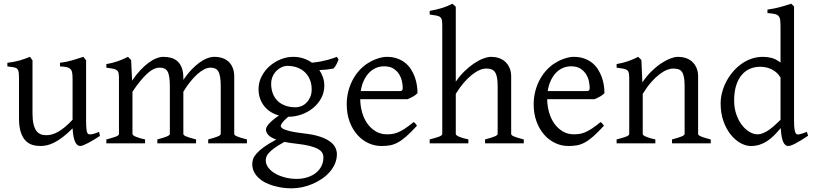

<svg xmlns="http://www.w3.org/2000/svg" viewBox="-20 -777 4408 1041"><path d="M522 -40Q503.9 -28.3 487.3 -18.3Q470.7 -8.3 456.5 -1Q442.4 6.3 431.6 10.5Q420.9 14.6 415 14.6Q397.9 14.6 387.2 -8.1Q376.5 -30.8 373.5 -81.1Q343.3 -50.8 318.1 -32Q293 -13.2 271.7 -2.9Q250.5 7.3 232.7 11Q214.8 14.6 199.2 14.6Q176.3 14.6 155.3 8.3Q134.3 2 118.2 -14.9Q102.1 -31.7 92.5 -61Q83 -90.3 83 -136.2V-347.2Q83 -370.6 81.5 -383.5Q80.1 -396.5 74 -403.1Q67.9 -409.7 55.2 -412.1Q42.5 -414.6 20 -417V-436.5Q37.6 -438.5 53 -441.4Q68.4 -444.3 82.8 -448.2Q97.2 -452.1 111.8 -457.3Q126.5 -462.4 142.6 -468.8L156.2 -449.7V-163.1Q156.2 -128.9 161.4 -106Q166.5 -83 176 -69.3Q185.5 -55.7 199.5 -49.8Q213.4 -43.9 231 -43.9Q246.6 -43.9 262.9 -48.6Q279.3 -53.2 296.6 -63.2Q314 -73.2 333 -89.1Q352.1 -105 373.5 -127.9V-347.2Q373.5 -369.1 371.3 -382.3Q369.1 -395.5 361.8 -402.8Q354.5 -410.2 341.1 -413.1Q327.6 -416 305.2 -417V-436.5Q340.3 -440.9 372.6 -450.2Q404.8 -459.5 432.1 -468.8L446.8 -449.7V-124Q446.8 -93.8 449 -74.7Q451.2 -55.7 458 -50.8Q463.9 -46.9 478 -49.1Q492.2 -51.3 517.1 -62Z M1108.9 0V-21Q1144 -30.3 1160.4 -37.1Q1176.8 -43.9 1176.8 -50.8V-309.1Q1176.8 -338.9 1173.6 -358.6Q1170.4 -378.4 1163.8 -389.6Q1157.2 -400.9 1146.7 -405.5Q1136.2 -410.2 1121.6 -410.2Q1105.5 -410.2 1087.4 -401.1Q1069.3 -392.1 1050.3 -375.2Q1031.2 -358.4 1012 -334.2Q992.7 -310.1 974.1 -279.8V-50.8Q974.1 -43.9 989.3 -37.4Q1004.4 -30.8 1043 -21V0H833V-21Q868.2 -30.3 884.5 -37.1Q900.9 -43.9 900.9 -50.8V-309.1Q900.9 -338.9 897.9 -358.6Q895 -378.4 888.4 -389.6Q881.8 -400.9 871.3 -405.5Q860.8 -410.2 845.7 -410.2Q812.5 -410.2 776.1 -376Q739.7 -341.8 698.2 -279.8V-50.8Q698.2 -43.5 716.6 -35.6Q734.9 -27.8 766.6 -21V0H556.6V-21Q588.9 -29.3 606.9 -35.9Q625 -42.5 625 -50.8V-347.2Q625 -366.7 623.3 -377.9Q621.6 -389.2 614.5 -395.3Q607.4 -401.4 593.8 -404.3Q580.1 -407.2 556.6 -410.2V-429.7Q575.2 -432.6 590.8 -436.8Q606.4 -440.9 620.6 -445.8Q634.8 -450.7 647.7 -456.5Q660.6 -462.4 673.8 -468.8L690.9 -451.7L696.3 -339.8Q718.3 -372.1 740.7 -396.2Q763.2 -420.4 785.2 -436.5Q807.1 -452.6 827.6 -460.7Q848.1 -468.8 865.7 -468.8Q889.2 -468.8 908.9 -463.1Q928.7 -457.5 943.1 -444.1Q957.5 -430.7 965.8 -408.7Q974.1 -386.7 974.1 -354V-343.8Q994.6 -374.5 1016.6 -397.7Q1038.6 -420.9 1060.3 -436.8Q1082 -452.6 1102.8 -460.7Q1123.5 -468.8 1141.6 -468.8Q1165 -468.8 1184.8 -462.4Q1204.6 -456.1 1219 -442.9Q1233.4 -429.7 1241.7 -409.4Q1250 -389.2 1250 -361.8V-50.8Q1250 -43.9 1265.1 -37.4Q1280.3 -30.8 1318.8 -21V0Z M1669.9 -293Q1669.9 -318.8 1661.4 -342Q1652.8 -365.2 1636 -382.6Q1619.1 -399.9 1594 -409.9Q1568.8 -419.9 1536.1 -419.9Q1523.9 -419.9 1509 -413.6Q1494.1 -407.2 1481 -395Q1467.8 -382.8 1459 -364.3Q1450.2 -345.7 1450.2 -321.8Q1450.2 -295.9 1458.3 -272.7Q1466.3 -249.5 1482.7 -232.4Q1499 -215.3 1524.2 -205.3Q1549.3 -195.3 1584 -195.3Q1598.1 -195.3 1613.5 -201.4Q1628.9 -207.5 1641.4 -220Q1653.8 -232.4 1661.9 -250.5Q1669.9 -268.6 1669.9 -293ZM1585.9 2Q1567.4 0 1551.8 -2.4Q1536.1 -4.9 1522.5 -7.8Q1487.3 11.2 1467 26.4Q1446.8 41.5 1436.5 53.5Q1426.3 65.4 1423.6 75.2Q1420.9 85 1420.9 92.8Q1420.9 113.3 1434.6 131.6Q1448.2 149.9 1471.2 163.3Q1494.1 176.8 1524.4 184.8Q1554.7 192.9 1587.9 192.9Q1620.6 192.9 1647.5 184.1Q1674.3 175.3 1693.4 159.9Q1712.4 144.5 1722.9 123.3Q1733.4 102.1 1733.4 76.7Q1733.4 63 1727.1 51.5Q1720.7 40 1704.1 30.8Q1687.5 21.5 1658.9 14.2Q1630.4 6.8 1585.9 2ZM1738.3 -313Q1738.3 -275.4 1721.4 -244.4Q1704.6 -213.4 1677.2 -191.2Q1649.9 -168.9 1615.2 -156.5Q1580.6 -144 1544.9 -144H1543Q1519.5 -124.5 1510.7 -111.6Q1502 -98.6 1502 -95.7Q1502 -89.8 1507.1 -84.2Q1512.2 -78.6 1526.1 -73.5Q1540 -68.4 1564.5 -63.2Q1588.9 -58.1 1627 -53.7Q1680.2 -47.9 1714.8 -36.1Q1749.5 -24.4 1770 -9Q1790.5 6.3 1798.6 23.9Q1806.6 41.5 1806.6 58.6Q1806.6 85.4 1796.4 109.6Q1786.1 133.8 1768.6 154.3Q1751 174.8 1727.1 191.4Q1703.1 208 1675.8 219.7Q1648.4 231.4 1619.1 237.8Q1589.8 244.1 1561 244.1Q1538.1 244.1 1513.7 241Q1489.3 237.8 1465.3 231Q1441.4 224.1 1420.2 213.6Q1398.9 203.1 1382.8 188.2Q1366.7 173.3 1357.2 154.5Q1347.7 135.7 1347.7 111.8Q1347.7 99.1 1352.3 85.2Q1356.9 71.3 1371.1 55.2Q1385.3 39.1 1410.6 20.5Q1436 2 1478 -20.5Q1446.3 -31.7 1434.1 -45.9Q1421.9 -60.1 1421.9 -74.7Q1421.9 -78.6 1424.3 -85.2Q1426.8 -91.8 1434.3 -101.3Q1441.9 -110.8 1455.8 -123Q1469.7 -135.3 1492.2 -150.9Q1467.3 -157.7 1447 -170.7Q1426.8 -183.6 1412.4 -201.9Q1397.9 -220.2 1389.9 -243.4Q1381.8 -266.6 1381.8 -293.9Q1381.8 -329.6 1397.9 -361.6Q1414.1 -393.6 1440.4 -417.2Q1466.8 -440.9 1500.5 -454.8Q1534.2 -468.8 1569.8 -468.8Q1599.1 -468.8 1624.8 -460.4Q1650.4 -452.1 1671.4 -437Q1696.8 -439.5 1717.3 -443.4Q1737.8 -447.3 1754.2 -451.7Q1770.5 -456.1 1783.2 -460.4Q1795.9 -464.8 1806.2 -468.8L1815.9 -454.1Q1810.1 -440.4 1804.7 -429Q1799.3 -417.5 1788.1 -405.3Q1769.5 -401.9 1751.7 -399.9Q1733.9 -397.9 1711.4 -397Q1724.1 -378.4 1731.2 -357.4Q1738.3 -336.4 1738.3 -313Z M2063 -417.5Q2037.6 -417.5 2016.4 -407.7Q1995.1 -397.9 1978.8 -380.1Q1962.4 -362.3 1951.4 -337.6Q1940.4 -313 1936 -283.2H2145Q2156.2 -283.2 2159.9 -286.9Q2163.6 -290.5 2163.6 -300.8Q2163.6 -314 2159.9 -333.7Q2156.2 -353.5 2145.3 -372.3Q2134.3 -391.1 2114.5 -404.3Q2094.7 -417.5 2063 -417.5ZM2243.7 -272Q2234.9 -262.2 2220.2 -253.9Q2205.6 -245.6 2189.9 -239.3H1933.1Q1933.6 -201.2 1943.6 -166.7Q1953.6 -132.3 1972.4 -106.2Q1991.2 -80.1 2017.8 -64.5Q2044.4 -48.8 2077.6 -48.8Q2092.8 -48.8 2107.2 -50.8Q2121.6 -52.7 2138.2 -59.6Q2154.8 -66.4 2175 -79.6Q2195.3 -92.8 2222.7 -115.2Q2229 -111.8 2233.6 -105.5Q2238.3 -99.1 2240.7 -95.2Q2208 -59.6 2183.3 -37.8Q2158.7 -16.1 2137 -4.4Q2115.2 7.3 2094 11Q2072.8 14.6 2047.9 14.6Q2010.3 14.6 1976.3 -1.5Q1942.4 -17.6 1916.5 -47.1Q1890.6 -76.7 1875.2 -118.4Q1859.9 -160.2 1859.9 -211.9Q1859.9 -244.6 1867.2 -276.4Q1874.5 -308.1 1888.4 -336.4Q1902.3 -364.7 1922.4 -388.7Q1942.4 -412.6 1967.8 -430.2Q1978.5 -437.5 1991.9 -444.6Q2005.4 -451.7 2020 -457Q2034.7 -462.4 2049.1 -465.6Q2063.5 -468.8 2076.7 -468.8Q2108.4 -468.8 2133.3 -460Q2158.2 -451.2 2176.8 -436.3Q2195.3 -421.4 2208 -401.6Q2220.7 -381.8 2228.8 -359.9Q2236.8 -337.9 2240.2 -315.2Q2243.7 -292.5 2243.7 -272Z M2609.9 0V-21Q2645 -30.3 2661.6 -37.1Q2678.2 -43.9 2678.2 -50.8V-309.1Q2678.2 -338.9 2674.6 -357.4Q2670.9 -376 2663.1 -386.7Q2655.3 -397.5 2643.6 -401.4Q2631.8 -405.3 2615.7 -405.3Q2598.6 -405.3 2578.9 -396.5Q2559.1 -387.7 2537.6 -370.6Q2516.1 -353.5 2494.1 -327.9Q2472.2 -302.2 2451.2 -268.1V-50.8Q2451.2 -43.5 2469.5 -35.6Q2487.8 -27.8 2519.5 -21V0H2309.6V-21Q2341.8 -29.3 2359.9 -35.9Q2377.9 -42.5 2377.9 -50.8V-633.8Q2377.9 -654.3 2376.2 -665.8Q2374.5 -677.2 2367.4 -683.6Q2360.4 -689.9 2346.7 -692.6Q2333 -695.3 2309.6 -698.2V-717.8Q2330.1 -721.7 2346.9 -725.6Q2363.8 -729.5 2378.2 -734.1Q2392.6 -738.8 2405.8 -744.1Q2418.9 -749.5 2433.1 -756.8L2451.2 -740.2V-334Q2472.2 -365.2 2497.8 -390.1Q2523.4 -415 2549.3 -432.6Q2575.2 -450.2 2599.9 -459.5Q2624.5 -468.8 2643.6 -468.8Q2664.6 -468.8 2684.1 -462.4Q2703.6 -456.1 2718.5 -442.9Q2733.4 -429.7 2742.4 -409.4Q2751.5 -389.2 2751.5 -361.8V-50.8Q2751.5 -43.9 2766.4 -37.4Q2781.2 -30.8 2819.8 -21V0Z M3076.7 -417.5Q3051.3 -417.5 3030 -407.7Q3008.8 -397.9 2992.4 -380.1Q2976.1 -362.3 2965.1 -337.6Q2954.1 -313 2949.7 -283.2H3158.7Q3169.9 -283.2 3173.6 -286.9Q3177.2 -290.5 3177.2 -300.8Q3177.2 -314 3173.6 -333.7Q3169.9 -353.5 3158.9 -372.3Q3147.9 -391.1 3128.2 -404.3Q3108.4 -417.5 3076.7 -417.5ZM3257.3 -272Q3248.5 -262.2 3233.9 -253.9Q3219.2 -245.6 3203.6 -239.3H2946.8Q2947.3 -201.2 2957.3 -166.7Q2967.3 -132.3 2986.1 -106.2Q3004.9 -80.1 3031.5 -64.5Q3058.1 -48.8 3091.3 -48.8Q3106.4 -48.8 3120.8 -50.8Q3135.3 -52.7 3151.9 -59.6Q3168.5 -66.4 3188.7 -79.6Q3209 -92.8 3236.3 -115.2Q3242.7 -111.8 3247.3 -105.5Q3252 -99.1 3254.4 -95.2Q3221.7 -59.6 3197 -37.8Q3172.4 -16.1 3150.6 -4.4Q3128.9 7.3 3107.7 11Q3086.4 14.6 3061.5 14.6Q3023.9 14.6 2990 -1.5Q2956.1 -17.6 2930.2 -47.1Q2904.3 -76.7 2888.9 -118.4Q2873.5 -160.2 2873.5 -211.9Q2873.5 -244.6 2880.9 -276.4Q2888.2 -308.1 2902.1 -336.4Q2916 -364.7 2936 -388.7Q2956.1 -412.6 2981.4 -430.2Q2992.2 -437.5 3005.6 -444.6Q3019 -451.7 3033.7 -457Q3048.3 -462.4 3062.7 -465.6Q3077.1 -468.8 3090.3 -468.8Q3122.1 -468.8 3147 -460Q3171.9 -451.2 3190.4 -436.3Q3209 -421.4 3221.7 -401.6Q3234.4 -381.8 3242.4 -359.9Q3250.5 -337.9 3253.9 -315.2Q3257.3 -292.5 3257.3 -272Z M3623.5 0V-21Q3658.7 -30.3 3675.3 -37.1Q3691.9 -43.9 3691.9 -50.8V-309.1Q3691.9 -338.9 3688.5 -357.4Q3685.1 -376 3677.7 -386.7Q3670.4 -397.5 3658.4 -401.4Q3646.5 -405.3 3629.4 -405.3Q3614.3 -405.3 3595.7 -397.9Q3577.1 -390.6 3555.9 -374.5Q3534.7 -358.4 3511.5 -332.3Q3488.3 -306.2 3464.8 -268.1V-50.8Q3464.8 -43.5 3483.2 -35.6Q3501.5 -27.8 3533.2 -21V0H3323.2V-21Q3355.5 -29.3 3373.5 -35.9Q3391.6 -42.5 3391.6 -50.8V-347.2Q3391.6 -366.2 3390.1 -377.4Q3388.7 -388.7 3382.1 -395Q3375.5 -401.4 3361.8 -404.3Q3348.1 -407.2 3323.2 -410.2V-429.7Q3356.4 -435.1 3384.8 -445.1Q3413.1 -455.1 3440.4 -468.8L3457.5 -451.7L3462.9 -330.1Q3484.4 -362.8 3510.3 -388.4Q3536.1 -414.1 3562.5 -431.9Q3588.9 -449.7 3613.5 -459.2Q3638.2 -468.8 3657.2 -468.8Q3678.2 -468.8 3697.8 -462.4Q3717.3 -456.1 3732.2 -442.9Q3747.1 -429.7 3756.1 -409.4Q3765.1 -389.2 3765.1 -361.8V-50.8Q3765.1 -43.9 3780 -37.4Q3794.9 -30.8 3833.5 -21V0Z M4361.3 -41Q4338.9 -25.9 4321.5 -15.4Q4304.2 -4.9 4291.3 1.7Q4278.3 8.3 4269 11.5Q4259.8 14.6 4252.9 14.6Q4236.8 14.6 4226.6 -7.3Q4216.3 -29.3 4212.9 -82.5Q4194.3 -60.1 4176 -42Q4157.7 -23.9 4138.4 -11.5Q4119.1 1 4097.7 7.8Q4076.2 14.6 4051.3 14.6Q4023.9 14.6 3995.1 -1.2Q3966.3 -17.1 3942.1 -46.9Q3918 -76.7 3902.6 -119.6Q3887.2 -162.6 3887.2 -216.8Q3887.2 -244.6 3894.8 -274.4Q3902.3 -304.2 3916.5 -332Q3930.7 -359.9 3951.2 -384.8Q3971.7 -409.7 3997.1 -428.5Q4022.5 -447.3 4052.7 -458Q4083 -468.8 4117.2 -468.8Q4140.1 -468.8 4162.8 -463.1Q4185.5 -457.5 4211.9 -438V-622.1Q4211.9 -648.9 4210.4 -664.8Q4209 -680.7 4202.1 -689.2Q4195.3 -697.8 4181.2 -700.9Q4167 -704.1 4141.1 -706.1V-725.1Q4181.2 -730.5 4212.9 -739.5Q4244.6 -748.5 4270 -756.8L4285.2 -742.2V-124Q4285.2 -106.9 4285.9 -94.7Q4286.6 -82.5 4288.1 -74.2Q4289.6 -65.9 4291.5 -60.5Q4293.5 -55.2 4296.4 -51.8Q4300.8 -46.4 4313.2 -48.6Q4325.7 -50.8 4355 -62ZM4211.9 -127.4V-356.4Q4195.8 -384.3 4166.5 -399.7Q4137.2 -415 4102.1 -415Q4070.8 -415 4044.9 -403.6Q4019 -392.1 4000.2 -369.1Q3981.4 -346.2 3970.9 -312Q3960.4 -277.8 3960.4 -231.9Q3960.4 -190.4 3972.4 -156.5Q3984.4 -122.6 4002.9 -98.6Q4021.5 -74.7 4043.7 -61.8Q4065.9 -48.8 4085.9 -48.8Q4102.5 -48.8 4118.7 -55.7Q4134.8 -62.5 4150.4 -73.5Q4166 -84.5 4181.4 -98.6Q4196.8 -112.8 4211.9 -127.4Z"/></svg>

Font: Gentium Plus
Style: Regular
Weight: 400
Designer: J. Victor Gaultney, Annie Olsen, Iska Routamaa
Foundry: SIL International
Version: Version 1.510